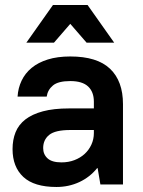

<svg xmlns="http://www.w3.org/2000/svg" viewBox="-20 -735 570 765"><path d="M205 10Q116 10 73 -30Q30 -70 30 -141Q30 -178 42 -208Q54 -238 81 -259Q108 -280 151 -291.5Q194 -303 255 -303H354V-330Q354 -369 331 -390.5Q308 -412 260 -412Q212 -412 191 -394.5Q170 -377 166 -350H50Q52 -384 66 -413.5Q80 -443 106 -464.5Q132 -486 170.5 -498Q209 -510 260 -510Q367 -510 418.5 -461Q470 -412 470 -320V0H380L369 -65H367Q338 -29 296 -9.5Q254 10 205 10ZM225 -88Q253 -88 276.5 -97Q300 -106 317 -121.5Q334 -137 344 -158.5Q354 -180 354 -205V-217H260Q200 -217 176 -197.5Q152 -178 152 -145Q152 -120 169.5 -104Q187 -88 225 -88ZM191 -715H329L435 -565H325L260 -640L195 -565H85Z"/></svg>

Font: PT Root UI Bold
Style: Regular
Weight: 700
Designer: Vitaly Kuzmin
Foundry: ParaType Ltd.
Version: Version 2.000G